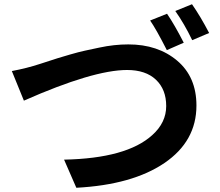

<svg xmlns="http://www.w3.org/2000/svg" viewBox="-20 -869 1040 908"><path d="M36 -533Q106 -546 170 -567Q234 -588 253.5 -594Q273 -600 312.5 -611.5Q352 -623 382 -629.5Q412 -636 450 -644Q520 -659 587 -659Q727 -659 818 -582Q909 -505 909 -370Q909 -201 757.5 -98Q606 5 341 19L283 -114Q579 -120 700 -230Q766 -289 766 -367.5Q766 -446 717.5 -492Q669 -538 581 -538Q421 -538 93 -393ZM770 -804Q806 -751 849 -667L769 -632Q718 -732 690 -772ZM888 -849Q929 -790 969 -713L889 -679Q852 -756 809 -817Z"/></svg>

Font: Swei Fan Sans CJK TC
Style: Bold
Weight: 700
Version: Version 2.130